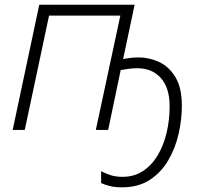

<svg xmlns="http://www.w3.org/2000/svg" viewBox="-20 -551 835 814"><path d="M497.1 243.2Q466.8 243.2 444.8 237.5Q422.9 231.9 408.7 225.1V174.8Q424.3 183.1 446.8 190.9Q469.2 198.7 499.5 198.7Q548.8 198.7 586.2 174.1Q623.5 149.4 648.7 107.2Q673.8 64.9 686.5 11.2Q699.2 -42.5 699.2 -101.1Q699.2 -177.7 662.4 -219.7Q625.5 -261.7 562 -261.7Q541.5 -261.7 523.9 -259Q506.3 -256.3 491.7 -253.9L438.5 0H386.2L490.2 -484.9H188L85 0H33.7L146.5 -530.8H550.8L502 -300.8Q515.1 -303.2 532.2 -305.4Q549.3 -307.6 567.9 -307.6Q612.3 -307.6 654.3 -288.3Q696.3 -269 723.6 -224.1Q751 -179.2 751 -102.1Q751 -44.4 737.3 16.1Q723.6 76.7 693.6 128.2Q663.6 179.7 615.2 211.4Q566.9 243.2 497.1 243.2Z"/></svg>

Font: Open Sans Light
Style: Italic
Weight: 300
Italic angle: -12°
Designer: Monotype Design Team
Foundry: Monotype Imaging Inc.
Version: Version 3.003; ttfautohint (v1.8.4)